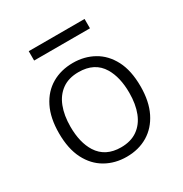

<svg xmlns="http://www.w3.org/2000/svg" viewBox="-152 -751 841 880"><g transform="rotate(-30 268.0 -311.0)"><path d="M269 11Q207.5 11 158.5 -17Q109.5 -45 81.2 -100.2Q53 -155.5 53 -237.5Q53 -318 80.5 -373.2Q108 -428.5 156.8 -457Q205.5 -485.5 269 -485.5Q329.5 -485.5 378.2 -458.2Q427 -431 455.8 -376Q484.5 -321 484.5 -237.5Q484.5 -158 457 -102.5Q429.5 -47 381 -18Q332.5 11 269 11ZM268 -39.5Q320 -39.5 355 -64Q390 -88.5 407.5 -133Q425 -177.5 425 -237.5Q425 -320 393.5 -372.5Q355.5 -436 270 -436Q217.5 -436 182.8 -411Q148 -386 130.8 -341.5Q113.5 -297 113.5 -237.5Q113.5 -153.5 146.5 -101Q185.5 -39.5 268 -39.5ZM416.5 -583.5H121V-633H416.5Z"/></g></svg>

Font: Betina Sans Light
Style: Regular
Weight: 300
Designer: Jonathan Pinhorn (font) & Cristiano Sobral (main changes)
Version: Version 2.001;October 6, 2020;FontCreator 13.0.0.2681 64-bit